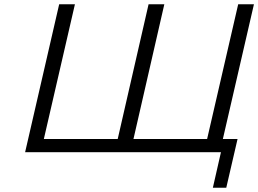

<svg xmlns="http://www.w3.org/2000/svg" viewBox="-20 -715 1213 902"><path d="M98 0 258 -695H332L186 -62H533L678 -695H752L607 -62H953L1099 -695H1173L1027 -62H1096L1043 167H980L1018 0Z"/></svg>

Font: Coval
Style: ExtraLight Italic
Weight: 200
Foundry: Context Ltd
Version: Version 001.000